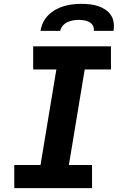

<svg xmlns="http://www.w3.org/2000/svg" viewBox="-20 -975 640 995"><path d="M54 0V-120H190L272 -615H152V-735H555V-615H419L337 -120H457V0ZM190 -815Q193 -837 203.5 -858.5Q214 -880 231 -897Q248 -914 269 -925.5Q290 -937 312.5 -943.5Q335 -950 357.5 -952.5Q380 -955 402 -955Q424 -955 446 -952.5Q468 -950 488 -943.5Q508 -937 525.5 -925.5Q543 -914 554.5 -897Q566 -880 569 -858.5Q572 -837 568 -815H466Q468 -830 461.5 -842Q455 -854 443 -860.5Q431 -867 417 -869.5Q403 -872 388 -872Q374 -872 359 -869.5Q344 -867 330 -860.5Q316 -854 305.5 -842Q295 -830 292 -815Z"/></svg>

Font: Iosevka SS04 Hv Ex Obl
Style: Regular
Weight: 900
Width: 7
Italic angle: -9°
Monospace: yes
Designer: Belleve Invis
Foundry: Belleve Invis
Version: Version 19.0.0; ttfautohint (v1.8.4)